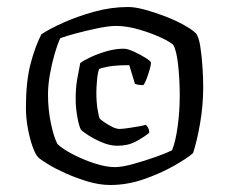

<svg xmlns="http://www.w3.org/2000/svg" viewBox="-20 -749 654 548"><path d="M295 -221Q264 -221 230.5 -231Q197 -241 167 -254.5Q137 -268 116 -281Q95 -294 89 -300Q81 -308 73 -330.5Q65 -353 59.5 -382.5Q54 -412 54 -442Q54 -516 67 -566Q80 -616 98 -651Q120 -666 160 -684Q200 -702 248.5 -715.5Q297 -729 346 -729Q366 -729 395 -721Q424 -713 453.5 -701.5Q483 -690 506 -677Q529 -664 538 -655Q547 -646 551.5 -617.5Q556 -589 558 -556.5Q560 -524 560 -501Q560 -448 551 -396.5Q542 -345 531 -312Q514 -297 476 -275.5Q438 -254 390.5 -237.5Q343 -221 295 -221ZM308 -272Q328 -272 360.5 -281Q393 -290 424 -301Q455 -312 471 -320Q481 -344 487 -387.5Q493 -431 493 -477Q493 -521 488.5 -562.5Q484 -604 475 -620Q470 -627 443 -640Q416 -653 379.5 -664Q343 -675 311 -675Q291 -675 259.5 -668.5Q228 -662 198 -654Q168 -646 152 -640Q144 -623 136 -595.5Q128 -568 122.5 -537Q117 -506 117 -479Q117 -436 125.5 -396Q134 -356 144 -338Q158 -324 188 -308.5Q218 -293 250.5 -282.5Q283 -272 308 -272ZM315 -333Q294 -333 271.5 -342.5Q249 -352 232 -363Q215 -374 211 -379Q206 -387 201 -413.5Q196 -440 196 -466Q196 -498 200 -521Q204 -544 209 -569Q218 -576 238 -585.5Q258 -595 283.5 -602.5Q309 -610 333 -610Q344 -610 362.5 -601.5Q381 -593 396 -583.5Q411 -574 411 -570Q411 -564 407 -550Q403 -536 398 -523Q393 -510 389 -506Q374 -506 365 -510L349 -563Q311 -563 289.5 -559Q268 -555 263 -552Q259 -543 257 -521Q255 -499 255 -485Q255 -458 258.5 -436.5Q262 -415 265 -410Q268 -407 278 -400Q288 -393 300 -387Q312 -381 321 -381Q330 -381 346.5 -383.5Q363 -386 377.5 -388.5Q392 -391 396 -393Q399 -391 402.5 -384.5Q406 -378 406 -370Q390 -357 367.5 -345Q345 -333 315 -333Z"/></svg>

Font: Texturina SemiBold
Style: Regular
Weight: 600
Designer: Guillermo Torres Carreño
Foundry: Omnibus-Type
Version: Version 1.002; ttfautohint (v1.8.3)